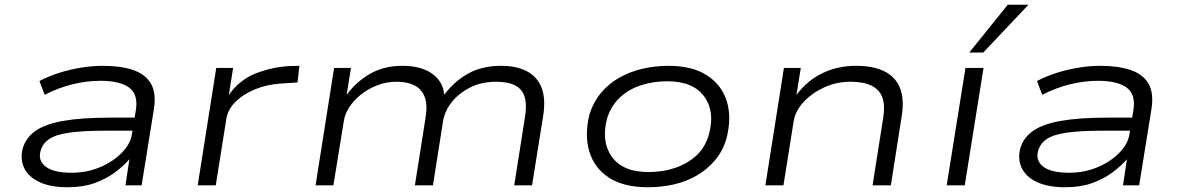

<svg xmlns="http://www.w3.org/2000/svg" viewBox="-20 -780 4970 808"><path d="M265 8Q192 8 145.5 -14Q99 -36 81.5 -73.5Q64 -111 76 -157Q90 -202 130.5 -230Q171 -258 247.5 -271.5Q324 -285 445 -285H565L556 -230H424Q330 -230 273 -222Q216 -214 188 -195.5Q160 -177 151 -146Q139 -104 172.5 -78.5Q206 -53 282 -53Q345 -53 400 -76Q455 -99 492 -136.5Q529 -174 535 -215L552 -318Q562 -384 522.5 -412Q483 -440 403 -440Q346 -440 286 -425.5Q226 -411 168 -381L146 -439Q186 -460 231 -474Q276 -488 322.5 -495.5Q369 -503 413 -503Q486 -503 538 -486Q590 -469 614 -430Q638 -391 628 -323L576 0H508L525 -113L528 -114Q503 -84 465 -55.5Q427 -27 378 -9.5Q329 8 265 8Z M812 0 890 -494H961L943 -380Q986 -443 1055 -470.5Q1124 -498 1200 -502L1240 -503L1232 -433L1157 -428Q1102 -424 1053 -404Q1004 -384 972 -352.5Q940 -321 933 -283L888 0Z M1308 0 1386 -494H1457L1439 -383L1440 -382Q1476 -433 1535 -468Q1594 -503 1673 -503Q1753 -503 1798.5 -470Q1844 -437 1849 -384L1850 -382Q1891 -437 1949.5 -470Q2008 -503 2090 -503Q2155 -503 2198.5 -479.5Q2242 -456 2259.5 -410Q2277 -364 2266 -293L2219 0H2144L2188 -279Q2198 -336 2188.5 -370Q2179 -404 2149 -420Q2119 -436 2068 -436Q2006 -436 1958 -411.5Q1910 -387 1880.5 -349.5Q1851 -312 1844 -267L1802 0H1726L1770 -279Q1780 -336 1768 -370Q1756 -404 1725.5 -420Q1695 -436 1650 -436Q1605 -436 1566 -420.5Q1527 -405 1497 -380.5Q1467 -356 1449 -327.5Q1431 -299 1427 -271L1383 0Z M2706 8Q2606 8 2544 -31.5Q2482 -71 2460.5 -141Q2439 -211 2461 -300Q2478 -352 2510 -390Q2542 -428 2586 -453Q2630 -478 2683 -490.5Q2736 -503 2793 -503Q2893 -503 2955 -463Q3017 -423 3038.5 -354Q3060 -285 3037 -196Q3021 -143 2988.5 -105Q2956 -67 2912.5 -41.5Q2869 -16 2816.5 -4Q2764 8 2706 8ZM2709 -56Q2769 -56 2820 -73Q2871 -90 2909 -124Q2947 -158 2963 -213Q2990 -310 2943.5 -374Q2897 -438 2788 -438Q2730 -438 2678.5 -421.5Q2627 -405 2590 -371Q2553 -337 2535 -283Q2509 -184 2555 -120Q2601 -56 2709 -56Z M3201 0 3279 -494H3350L3332 -382H3333Q3378 -442 3442 -472.5Q3506 -503 3583 -503Q3656 -503 3702.5 -479.5Q3749 -456 3767.5 -409.5Q3786 -363 3775 -293L3729 0H3652L3697 -285Q3705 -337 3693.5 -369.5Q3682 -402 3648.5 -419Q3615 -436 3559 -436Q3500 -436 3448 -412Q3396 -388 3361.5 -350.5Q3327 -313 3320 -270L3277 0Z M3964 0 4043 -494H4119L4040 0ZM4059 -559 4221 -760H4308L4118 -559Z M4463 8Q4390 8 4343.5 -14Q4297 -36 4279.5 -73.5Q4262 -111 4274 -157Q4288 -202 4328.5 -230Q4369 -258 4445.5 -271.5Q4522 -285 4643 -285H4763L4754 -230H4622Q4528 -230 4471 -222Q4414 -214 4386 -195.5Q4358 -177 4349 -146Q4337 -104 4370.5 -78.5Q4404 -53 4480 -53Q4543 -53 4598 -76Q4653 -99 4690 -136.5Q4727 -174 4733 -215L4750 -318Q4760 -384 4720.5 -412Q4681 -440 4601 -440Q4544 -440 4484 -425.5Q4424 -411 4366 -381L4344 -439Q4384 -460 4429 -474Q4474 -488 4520.5 -495.5Q4567 -503 4611 -503Q4684 -503 4736 -486Q4788 -469 4812 -430Q4836 -391 4826 -323L4774 0H4706L4723 -113L4726 -114Q4701 -84 4663 -55.5Q4625 -27 4576 -9.5Q4527 8 4463 8Z"/></svg>

Font: Nunito Sans 7pt Expanded Light
Style: Italic
Weight: 300
Width: 7
Italic angle: -9°
Designer: Vernon Adams
Foundry: Vernon Adams
Version: Version 3.101;gftools[0.9.27]